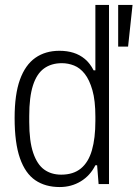

<svg xmlns="http://www.w3.org/2000/svg" viewBox="-20 -743 555 775"><path d="M221 12Q163 12 122.5 -15.5Q82 -43 60.5 -104.5Q39 -166 39 -267Q39 -362 60.5 -421.5Q82 -481 122.5 -509.5Q163 -538 220 -538Q251 -538 276.5 -530Q302 -522 322.5 -505Q343 -488 358 -459H365V-723H420V0H378L372 -76H365Q344 -34 306 -11Q268 12 221 12ZM227 -38Q276 -38 306.5 -63Q337 -88 351 -136.5Q365 -185 365 -255V-272Q365 -337 353 -379Q341 -421 322 -445Q303 -469 279 -478.5Q255 -488 230 -488Q187 -488 157.5 -466.5Q128 -445 113 -398Q98 -351 98 -275V-251Q98 -173 114 -126Q130 -79 158.5 -58.5Q187 -38 227 -38ZM457 -555V-723H515L497 -555Z"/></svg>

Font: Archivo SemiCondensed ExtraLight
Style: Regular
Weight: 250
Width: 4
Designer: Hector Gatti
Foundry: Omnibus-Type
Version: Version 2.001